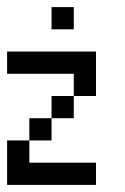

<svg xmlns="http://www.w3.org/2000/svg" viewBox="-20 -520 352 540"><path d="M0 -312.5V-375H62.5V-312.5ZM62.5 -312.5V-375H125V-312.5ZM125 -312.5V-375H187.5V-312.5ZM187.5 -312.5V-375H250V-312.5ZM187.5 -250V-312.5H250V-250ZM125 -187.5V-250H187.5V-187.5ZM62.5 -125V-187.5H125V-125ZM0 -62.5V-125H62.5V-62.5ZM0 0V-62.5H62.5V0ZM62.5 0V-62.5H125V0ZM125 0V-62.5H187.5V0ZM187.5 0V-62.5H250V0ZM125 -437.5V-500H187.5V-437.5Z"/></svg>

Font: AprilSans
Style: Regular
Weight: 400
Designer: typesprite
Version: Version 1.001;PS 001.001;hotconv 1.0.88;makeotf.lib2.5.64775